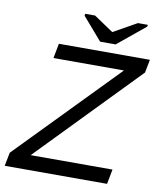

<svg xmlns="http://www.w3.org/2000/svg" viewBox="-107 -904 814 976"><g transform="rotate(10 300.5 -416.0)"><path d="M512.7 0H-15.6L-2 -69.8L497.1 -582.5H133.3L147.9 -658.7H617.7L604.5 -590.8L105 -76.2H527.3ZM432.6 -705.6H352.5L251.5 -822.3L253.4 -832H304.2L404.3 -764.6H405.3L525.4 -832H576.7L574.7 -822.3Z"/></g></svg>

Font: Cousine
Style: Italic
Weight: 400
Italic angle: -12°
Monospace: yes
Designer: Steve Matteson
Foundry: Monotype Imaging Inc.
Version: Version 1.21